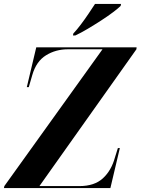

<svg xmlns="http://www.w3.org/2000/svg" viewBox="-38 -954 713 974"><path d="M-18 0 -16 -10 482 -704H306Q245 -704 195.5 -673.5Q146 -643 126 -574L108 -512H98L146 -714H655L654 -704L162 -10H365Q441 -10 484 -49.5Q527 -89 545 -155L560 -203H570L522 0ZM334 -784Q352 -803 372 -829.5Q392 -856 410.5 -883.5Q429 -911 444 -934H576L574 -924Q562 -912 535.5 -892Q509 -872 475 -850Q441 -828 406.5 -807.5Q372 -787 344 -774H332Z"/></svg>

Font: Noto Serif Display SemiCondensed
Style: Bold Italic
Weight: 700
Width: 4
Italic angle: -12°
Designer: Monotype Design Team
Foundry: Monotype Imaging Inc.
Version: Version 2.009